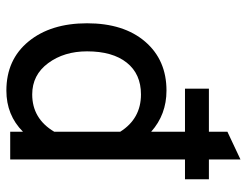

<svg xmlns="http://www.w3.org/2000/svg" viewBox="-106 -656 774 602"><g transform="rotate(90 281.0 -355.0)"><path d="M480 -548V0H393V-40Q341 12 264 12Q167 12 110 -57.5Q53 -127 53 -241Q53 -356 110.5 -423Q168 -490 264 -490Q339 -490 393 -442V-548H258V-623H393V-681L480 -722V-623H542V-548ZM276 -69Q352 -69 393 -138V-345Q352 -410 276 -410Q212 -410 176.5 -365.5Q141 -321 141 -241Q141 -169 178 -119Q215 -69 276 -69Z"/></g></svg>

Font: Overpass
Style: Regular
Weight: 400
Designer: Delve Withrington, Thomas Jockin
Foundry: Delve Fonts
Version: Version 3.000;DELV;Overpass